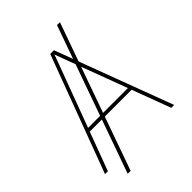

<svg xmlns="http://www.w3.org/2000/svg" viewBox="-262 -927 1129 1129"><g transform="rotate(-45 302.0 -363.0)"><path d="M459 -819.3 134.8 92.8H110.4L434.6 -819.3ZM14.6 0 286.6 -727.5H317.4L589.8 0H565.9L355 -563.5Q340.3 -602.5 325.9 -641.6Q311.5 -680.7 297.4 -719.7H306.2Q292 -680.7 277.6 -641.6Q263.2 -602.5 248.5 -563.5L38.6 0ZM122.6 -240.2V-262.7H482.4V-240.2Z"/></g></svg>

Font: Inter 28pt Thin
Style: Regular
Weight: 250
Designer: Rasmus Andersson
Foundry: rsms
Version: Version 4.001;git-66647c0bb